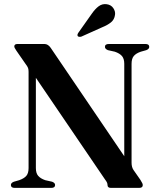

<svg xmlns="http://www.w3.org/2000/svg" viewBox="-20 -914 772 934"><path d="M248 -14Q248 0 229.5 0H51.5Q33 0 33 -14Q33 -24.5 47.5 -30L73.5 -37.5Q96.5 -45.5 107.8 -58.2Q119 -71 119 -96.5V-564.5Q119 -576 116.5 -583.2Q114 -590.5 104 -603.5L60 -667Q49.5 -682 49.5 -688Q49.5 -700 65 -700H196.5Q213.5 -700 226.5 -681.5L584.5 -154V-603.5Q584.5 -628.5 573.2 -641.5Q562 -654.5 538.5 -662.5L505 -670Q490.5 -676 490.5 -686Q490.5 -700 509.5 -700H687.5Q706 -700 706 -686Q706 -675.5 691.5 -670L665 -662.5Q642.5 -655 631.2 -642Q620 -629 620 -603.5V-122.5Q620 -101 629.5 -87L663 -39Q670 -28 672.2 -22.8Q674.5 -17.5 674.5 -13.5Q674.5 0 657 0H519.5Q503 0 503 -14Q503 -19.5 500.8 -25.2Q498.5 -31 489.5 -43L154.5 -535.5V-96.5Q154.5 -71.5 165.8 -58.5Q177 -45.5 200 -37.5L233.5 -30Q248 -24.5 248 -14ZM426 -846.5Q442.5 -870.5 460 -883.5Q477.5 -896.5 499 -893.5Q520.5 -890.5 531.2 -874.5Q542 -858.5 539.5 -842Q536.5 -818.5 519.5 -805Q502.5 -791.5 477.5 -781.5L376 -736Q371.5 -734.5 366.5 -734.8Q361.5 -735 358.5 -738Q354 -744 361 -754.5Z"/></svg>

Font: Fraunces 72pt S000 SemiBold
Style: Regular
Weight: 600
Version: Version 1.000; ttfautohint (v1.8.3)